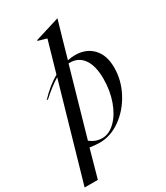

<svg xmlns="http://www.w3.org/2000/svg" viewBox="-292 -861 1000 1157"><g transform="rotate(-30 208.0 -282.5)"><path d="M196 -690 137 -707V-712L308 -765H309L273 -641L237 -514Q263 -520 289 -520Q365 -520 411 -472Q457 -424 457 -337Q457 -249 414 -168Q371 -87 301.5 -37.5Q232 12 156 12Q131 12 87 6L33 200H-59L130 -458Q79 -428 15 -370H6Q68 -436 134 -474L182 -641ZM182 -4Q231 -4 273.5 -45.5Q316 -87 341.5 -157.5Q367 -228 367 -311Q367 -401 333.5 -448.5Q300 -496 242 -496H231L99 -34Q138 -4 182 -4Z"/></g></svg>

Font: Nyght Serif Italic
Style: Regular
Weight: 400
Italic angle: -16°
Designer: Maksym Kobuzan
Version: Version 0.410